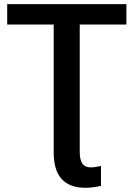

<svg xmlns="http://www.w3.org/2000/svg" viewBox="-20 -708 651 936"><path d="M472.2 198.2Q429.7 207.5 397 207.5Q319.8 207.5 280.8 164.8Q241.7 122.1 241.7 34.7V-588.4H15.1V-688H596.2V-588.4H368.7V31.2Q368.7 70.3 381.3 89.1Q394 107.9 423.3 107.9Q443.4 107.9 472.2 101.1Z"/></svg>

Font: Arimo SemiBold
Style: Regular
Weight: 600
Designer: Steve Matteson
Foundry: Monotype Imaging Inc.
Version: Version 1.33